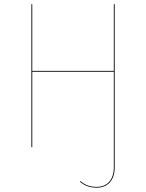

<svg xmlns="http://www.w3.org/2000/svg" viewBox="-20 -700 695 913"><path d="M521.2 -680.1V-362.9H133.4V-680.1H129.3V0H133.4V-358.9H521.2V95.8C521.2 157.4 488.1 188.7 439.9 188.7C403 188.7 381 176.7 362 160.9L360 164.3C378.1 179.3 401.6 192.5 439.9 192.5C490.6 192.5 525.3 159.2 525.3 95.9V-680.1Z"/></svg>

Font: Fira Sans Four
Style: Regular
Weight: 100
Designer: Carrois Corporate & Edenspiekermann AG
Foundry: Carrois Corporate GbR & Edenspiekermann AG
Version: Version 4.203;PS 004.203;hotconv 1.0.88;makeotf.lib2.5.64775